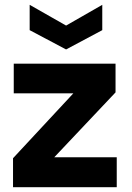

<svg xmlns="http://www.w3.org/2000/svg" viewBox="-20 -776 549 796"><path d="M34 0V-120L284 -389H37V-512H459V-393L205 -124H464V0ZM254 -571 103 -651V-756L254 -670L404 -756V-651Z"/></svg>

Font: DM Sans 12pt Black
Style: Regular
Weight: 900
Version: Version 4.004;gftools[0.9.30]